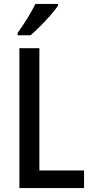

<svg xmlns="http://www.w3.org/2000/svg" viewBox="-20 -960 469 980"><path d="M79 0V-714H181V-90H409V0ZM276 -931Q263 -911 238 -882.5Q213 -854 185.5 -826.5Q158 -799 136 -780H70V-792Q96 -828 120 -867Q144 -906 161 -940H276Z"/></svg>

Font: Noto Sans Gurmukhi Condensed Medium
Style: Regular
Weight: 500
Width: 3
Designer: Jelle Bosma - Monotype Design Team
Foundry: Monotype Imaging Inc.
Version: Version 2.004; ttfautohint (v1.8.4.7-5d5b)